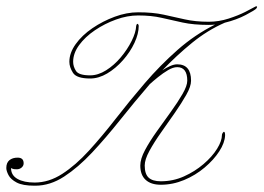

<svg xmlns="http://www.w3.org/2000/svg" viewBox="-100 -580 836 609"><path d="M462 -376Q506 -376 506 -324Q506 -306 491 -279.5Q476 -253 454.5 -222Q433 -191 411 -160Q389 -129 374 -101.5Q359 -74 359 -55Q359 -28 371.5 -16.5Q384 -5 410 -5Q449 -5 483.5 -20.5Q518 -36 545.5 -59.5Q573 -83 588.5 -108Q604 -133 604 -152Q604 -155 606.5 -158.5Q609 -162 610 -162Q614 -162 614 -151Q613 -127 595.5 -100Q578 -73 549 -48.5Q520 -24 484 -9Q448 6 410 6Q379 6 362 -9.5Q345 -25 345 -55Q345 -76 360 -104Q375 -132 397.5 -163.5Q420 -195 442 -225.5Q464 -256 479 -282Q494 -308 494 -324Q494 -367 462 -367Q449 -367 433 -357.5Q417 -348 401.5 -335.5Q386 -323 375 -313Q326 -256 281 -199.5Q236 -143 192 -96Q148 -49 103.5 -20Q59 9 12 9H9Q-28 9 -47 -1Q-66 -11 -73 -24.5Q-80 -38 -80 -47Q-80 -64 -70 -72Q-60 -80 -44 -80Q-25 -80 -25 -62Q-25 -54 -31.5 -48.5Q-38 -43 -47 -43Q-57 -43 -61 -45Q-65 -47 -65 -47Q-65 -24 -44.5 -12.5Q-24 -1 10 -1Q55 -1 97.5 -28.5Q140 -56 182 -102Q224 -148 267.5 -204Q311 -260 359.5 -316.5Q408 -373 463 -421.5Q518 -470 582 -502Q572 -501 562 -501Q514 -501 479.5 -508.5Q445 -516 412.5 -523.5Q380 -531 338 -531Q304 -531 268 -518Q232 -505 201 -484Q170 -463 151 -437Q132 -411 132 -384Q132 -369 141 -355Q150 -341 186 -341Q211 -341 236.5 -357Q262 -373 283 -398Q304 -423 317.5 -450Q331 -477 332 -498Q334 -506 337 -504Q340 -502 340 -498Q340 -473 326.5 -444Q313 -415 290 -389Q267 -363 240 -347Q213 -331 186 -331Q143 -331 131.5 -349Q120 -367 120 -384Q120 -412 140 -440Q160 -468 193 -490.5Q226 -513 264 -527Q302 -541 338 -541Q385 -541 419 -533.5Q453 -526 486.5 -518.5Q520 -511 562 -511Q594 -511 625 -521Q656 -531 678.5 -542.5Q701 -554 706 -557Q711 -560 713 -560Q718 -560 713 -553Q709 -548 679.5 -532.5Q650 -517 613 -508Q558 -484 509 -444Q460 -404 415 -357Q427 -365 439.5 -370.5Q452 -376 462 -376Z"/></svg>

Font: Kapakana Light
Style: Regular
Weight: 300
Designer: Kyosuke Nagai
Version: Version 1.000